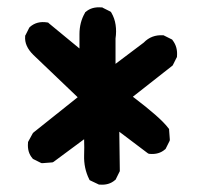

<svg xmlns="http://www.w3.org/2000/svg" viewBox="-20 -617 540 525"><path d="M248.5 -113.3 228 -123 225.1 -124.5 223.6 -127.4Q209 -157.2 210 -191.9Q210.4 -203.1 210.4 -214.1Q210.4 -225.1 210 -236.3L127 -174.8L124.5 -173.3L122.1 -172.9L96.7 -170.9H93.8L91.3 -171.9L71.8 -181.6L69.8 -182.6L68.8 -184.1Q54.2 -200.7 56.6 -226.6V-228.5L57.6 -230.5L69.3 -252L70.3 -253.4L71.8 -254.9L192.4 -351.1L71.3 -466.8Q46.4 -491.2 48.8 -517.6V-519.5L49.8 -521L59.6 -540.5L60.5 -542L62 -543.5Q81.1 -560.1 108.9 -555.7L111.8 -555.2L113.8 -553.2L197.3 -484.4V-523.4Q197.3 -556.2 212.4 -582L212.9 -583.5L214.4 -584.5Q231 -599.1 257.8 -596.7H259.8L261.2 -595.7L280.8 -585.9L283.2 -584.5L284.7 -582Q293.5 -566.9 296.1 -549.1Q298.8 -531.2 295.9 -511.7V-442.4L373 -500.5Q383.8 -511.7 397 -516.6Q410.2 -521.5 425.3 -520.5H427.2L429.2 -519.5L448.7 -509.8L450.7 -508.8L452.1 -506.8Q466.3 -488.3 463.9 -462.9V-460.9L462.9 -459.5L453.1 -439.9L452.1 -438L450.2 -436.5L343.3 -352.5Q419.4 -294.9 440.4 -266.6L442.4 -264.2V-261.7L444.3 -236.3V-233.4L443.4 -231L433.6 -211.4L432.6 -209.5L431.2 -208.5Q414.6 -193.8 388.7 -196.3L386.2 -196.8L383.8 -198.2L306.2 -256.8L307.6 -151.4V-148.9L306.6 -147L296.9 -127.4L295.9 -125.5L294.4 -124.5Q277.8 -109.9 252 -112.3H250.5Z"/></svg>

Font: NaikaiFont
Style: Bold
Weight: 700
Version: Version 1.89